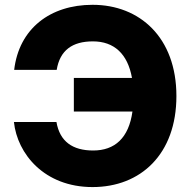

<svg xmlns="http://www.w3.org/2000/svg" viewBox="-20 -757 784 787"><path d="M359.4 9.8C556.2 9.8 703.1 -124.5 703.1 -363.3C703.1 -603.5 552.7 -737.3 359.4 -737.3C186 -737.3 58.1 -640.1 38.1 -470.7H212.4C225.6 -550.8 276.4 -587.4 360.8 -587.4C447.8 -587.4 503.4 -536.1 521 -437.5H282.7V-299.8H522.9C507.8 -191.4 450.7 -140.1 361.8 -140.1C277.8 -140.1 225.1 -176.8 211.4 -256.8H37.1C50.8 -127 161.1 9.8 359.4 9.8Z"/></svg>

Font: Inter ExtraBold
Style: Regular
Weight: 800
Designer: Rasmus Andersson
Foundry: rsms
Version: Version 4.001;git-9221beed3